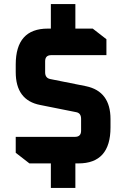

<svg xmlns="http://www.w3.org/2000/svg" viewBox="-20 -800 618 940"><path d="M57 -52V-130H347Q377 -130 377 -160V-218Q377 -247 352 -251L177 -286Q57 -309 57 -447V-484Q57 -660 214 -660H229V-780H349V-660H434L501 -608V-530H231Q201 -530 201 -500V-446Q201 -418 226 -413L401 -378Q521 -353 521 -217V-176Q521 0 364 0H349V120H229V0H124Z"/></svg>

Font: Oxanium
Style: Bold
Weight: 700
Designer: Severin Meyer
Version: Version 2.000